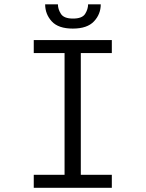

<svg xmlns="http://www.w3.org/2000/svg" viewBox="-20 -890 690 910"><path d="M140 0V-61.5H286V-638.5H140V-700H510V-638.5H363V-61.5H510V0ZM325 -754.5Q256.5 -754.5 225.2 -788.8Q194 -823 194 -869.5H254.5Q254.5 -846.5 268.8 -824.2Q283 -802 326 -802Q369.5 -802 383.5 -824.2Q397.5 -846.5 397.5 -869.5H457.5Q457.5 -823 425.5 -788.8Q393.5 -754.5 325 -754.5Z"/></svg>

Font: Trispace Light
Style: Regular
Weight: 300
Designer: Tyler Finck
Foundry: Etcetera Type Company
Version: Version 1.210; ttfautohint (v1.8.3)